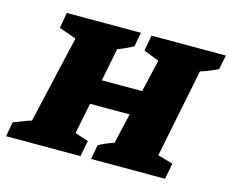

<svg xmlns="http://www.w3.org/2000/svg" viewBox="-104 -653 928 768"><g transform="rotate(15 360.0 -269.5)"><path d="M-23 0 -12 -60Q7 -67 25 -74.5Q43 -82 61 -87L144 -449L73 -474L84 -539H391L380 -480Q364 -472 348.5 -464.5Q333 -457 316 -451L289 -315H456L487 -449L423 -474L435 -539H743L731 -480Q713 -471 696 -464Q679 -457 659 -451L585 -84L648 -66L635 0H329L340 -60Q355 -68 370 -74.5Q385 -81 403 -87L432 -212H268L242 -84L298 -66L285 0Z"/></g></svg>

Font: Piazzolla SC ExtraBold
Style: Italic
Weight: 800
Italic angle: -11.3°
Designer: Juan Pablo del Peral
Foundry: Huerta Tipografica
Version: Version 1.330